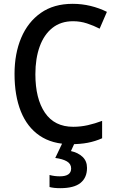

<svg xmlns="http://www.w3.org/2000/svg" viewBox="-20 -744 608 1004"><path d="M362 -633Q298 -633 254 -598Q210 -563 187.5 -500.5Q165 -438 165 -356Q165 -228 215 -154.5Q265 -81 363 -81Q402 -81 439.5 -89.5Q477 -98 514 -112V-21Q478 -5 439 2.5Q400 10 350 10Q253 10 187.5 -34.5Q122 -79 89 -161.5Q56 -244 56 -357Q56 -464 91 -546.5Q126 -629 193.5 -676.5Q261 -724 360 -724Q408 -724 453.5 -713Q499 -702 539 -682L501 -594Q470 -610 435 -621.5Q400 -633 362 -633ZM435 134Q435 185 401 212.5Q367 240 295 240Q261 240 239 234V171Q264 178 293 178Q352 178 352 137Q352 113 330 100Q308 87 269 82L308 0H372L351 46Q388 54 411.5 76Q435 98 435 134Z"/></svg>

Font: Noto Sans Sinhala SemiCondensed Medium
Style: Regular
Weight: 500
Width: 4
Designer: Jelle Bosma - Monotype Design Team
Foundry: Monotype Imaging Inc.
Version: Version 2.006; ttfautohint (v1.8.4.7-5d5b)